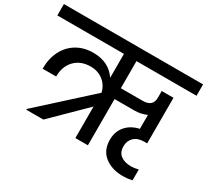

<svg xmlns="http://www.w3.org/2000/svg" viewBox="-180 -983 1389 1288"><g transform="rotate(30 515.0 -339.0)"><path d="M589 -652V-442H758Q836 -442 836 -511V-563H927V-210H906Q855 -210 827 -183.5Q799 -157 799 -115Q799 -67 829.5 -44.5Q860 -22 909 -22Q936 -22 966 -30V54Q930 62 895 62Q809 62 753.5 18.5Q698 -25 698 -106Q698 -170 735 -213Q772 -256 836 -270V-378Q794 -358 743 -358H589V0H492V-244L244 0H112V-6L492 -351Q480 -403 440 -435Q400 -467 342 -467Q266 -467 220 -419.5Q174 -372 174 -293H69Q69 -371 99 -430.5Q129 -490 184 -523Q239 -556 312 -556Q432 -556 492 -467V-652H-24V-740H1054V-652Z"/></g></svg>

Font: Poppins Medium A&M
Style: Regular
Weight: 500
Designer: Ninad Kale (Devanagari), Jonny Pinhorn (Latin)
Foundry: Indian Type Foundry
Version: 4.004